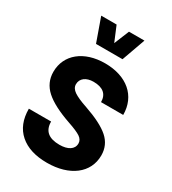

<svg xmlns="http://www.w3.org/2000/svg" viewBox="-230 -1095 1091 1219"><g transform="rotate(30 315.0 -485.5)"><path d="M42 -234.9C42 -157.7 65.9 -98.6 113.3 -57.1C160.6 -15.6 227.1 5.4 312.5 5.4C478 5.4 588.9 -78.6 588.9 -207.5C588.9 -257.8 570.3 -299.8 532.7 -333C495.1 -366.2 434.6 -397 351.1 -425.8C305.7 -440.9 273.4 -455.6 253.4 -469.2C233.4 -482.9 223.1 -499.5 223.1 -519C223.1 -561.5 258.8 -588.4 313 -588.4C380.9 -588.4 418 -558.6 418 -500H580.6C580.6 -639.2 477.5 -726.6 317.9 -726.6C164.1 -726.6 59.6 -642.1 59.6 -516.1C59.6 -462.9 79.6 -418.9 119.1 -383.3C158.7 -347.7 221.7 -314.9 308.1 -285.2C350.1 -271 380.4 -257.8 398.4 -246.1C416.5 -233.9 425.3 -218.8 425.3 -200.7C425.3 -157.7 385.3 -133.3 324.2 -133.3C244.6 -133.3 205.1 -167 205.1 -234.9ZM205.6 -804.2H399.9L461.4 -976.1H348.1L303.2 -866.2L257.3 -976.1H144.5Z"/></g></svg>

Font: Estedad ExtraBold
Style: Regular
Weight: 800
Designer: Amin Abedi
Version: Version 7.3